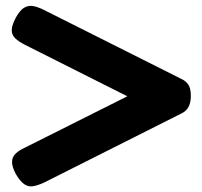

<svg xmlns="http://www.w3.org/2000/svg" viewBox="-20 -639 695 662"><path d="M131 -9Q111 0 94.5 3Q78 6 63.5 -4Q49 -14 34 -40Q21 -65 21.5 -81.5Q22 -98 34 -109.5Q46 -121 66 -130L419 -307L67 -484Q45 -495 32.5 -507Q20 -519 20.5 -536Q21 -553 35 -579Q49 -604 63.5 -612.5Q78 -621 94.5 -618Q111 -615 131 -605L605 -367Q619 -361 628.5 -348.5Q638 -336 638 -308Q638 -284 629.5 -269.5Q621 -255 606 -248Z"/></svg>

Font: Fredoka SemiExpanded SemiBold
Style: Regular
Weight: 600
Width: 6
Designer: Ben Nathan
Foundry: Milena B. Brandão, Ben Nathan
Version: Version 2.001